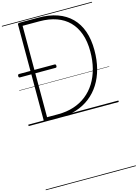

<svg xmlns="http://www.w3.org/2000/svg" viewBox="-304 -1568 1884 2626"><g transform="rotate(-15 638.0 -255.0)"><path d="M247 0Q219 0 219 -19V-1378Q219 -1388 226 -1393Q233 -1398 247 -1398H515Q664 -1398 780 -1357Q896 -1316 976 -1236Q1056 -1156 1097 -1039.5Q1138 -923 1138 -770Q1138 -631 1107 -511.5Q1076 -392 1016 -297.5Q956 -203 870 -136.5Q784 -70 674.5 -35Q565 0 433 0ZM275 -52H431Q552 -52 652.5 -84.5Q753 -117 832 -179Q911 -241 966 -329Q1021 -417 1050 -528Q1079 -639 1079 -770Q1079 -910 1041 -1017.5Q1003 -1125 931 -1198Q859 -1271 754 -1308.5Q649 -1346 515 -1346H275ZM59 -674Q47 -674 43 -680.5Q39 -687 39 -697Q39 -708 43 -715Q47 -722 59 -722H561Q572 -722 576 -715Q580 -708 580 -697Q580 -687 576 -680.5Q572 -674 561 -674ZM0 898H1276V908H0ZM0 -20H1276V0H0ZM0 -505H1276V-500H0ZM0 -1418H1276V-1408H0Z"/></g></svg>

Font: Playwrite FR Trad Guides
Style: Regular
Weight: 400
Designer: Veronika Burian, José Scaglione
Foundry: TypeTogether
Version: Version 1.003